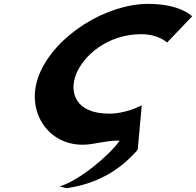

<svg xmlns="http://www.w3.org/2000/svg" viewBox="-20 -748 1017 996"><path d="M546.4 -158.4C369.7 -158.4 337.4 -270.6 375.5 -364.9C413.3 -458.4 536.2 -570.6 712.9 -570.6C802.7 -570.6 846.9 -527.3 846.9 -527.3L976.6 -663.3C976.6 -663.3 916.7 -727.9 749.4 -727.9C530.6 -727.9 266.8 -564.7 184.1 -363.2C102.6 -164.6 242 33 455.7 -1.1C518 -11.1 566 -21.5 600.9 -17.9C546.2 59.1 388.9 190.5 288.9 219L324.9 228C466.5 208.7 590 147.2 690.8 33C690.6 30.1 690.5 27.4 690.3 24.7C692.9 28.5 694 31.4 694.1 32.5L715.4 -201.7C715.4 -201.7 636.1 -158.4 546.4 -158.4ZM694.1 32.5C694.1 32.8 694.1 32.9 694.1 33Z"/></svg>

Font: Hussar
Style: BdWideOblFour
Weight: 700
Foundry: Cannot Into Space Fonts
Version: Version 2.00